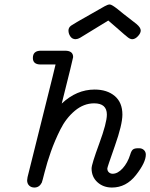

<svg xmlns="http://www.w3.org/2000/svg" viewBox="-20 -839 676 864"><path d="M102.1 -27.8Q102.1 -31.7 104 -42L216.8 -494.1Q220.7 -508.3 230 -548.8H163.1Q127.9 -548.8 127.9 -578.1Q127.9 -611.3 165 -610.8H272.9Q309.1 -610.8 309.1 -582Q309.1 -577.1 257.8 -373Q324.7 -436 405.8 -436Q461.9 -436 496.3 -407Q530.8 -377.9 530.8 -323.2Q530.8 -278.3 496.8 -182.1Q462.9 -85.9 462.9 -81.1Q462.9 -69.8 470 -63.5Q477.1 -57.1 486.8 -57.1Q509.8 -57.1 532 -81.5Q554.2 -106 565.9 -143.1Q570.8 -160.2 577.9 -166Q585 -171.9 601.1 -171.9H606Q619.1 -171.9 627.7 -163.8Q636.2 -155.8 636.2 -143.1Q636.2 -107.9 592 -51.5Q547.9 4.9 483.9 4.9Q444.8 4.9 418.5 -19Q392.1 -43 392.1 -81.1Q392.1 -99.1 426.5 -192.6Q460.9 -286.1 460.9 -323.2Q460.9 -374 403.8 -374Q356.9 -374 316.9 -340.6Q276.9 -307.1 251.5 -256.1Q226.1 -205.1 209 -156.5Q191.9 -107.9 180.9 -64.5Q169.9 -21 168 -17.1Q156.7 4.9 134.8 4.9Q120.6 4.9 111.3 -3.9Q102.1 -12.7 102.1 -27.8ZM288.1 -701.7Q288.1 -714.8 299.6 -723.4Q311 -731.9 384.3 -772.9Q425.3 -795.9 451.2 -811Q465.3 -818.8 473.1 -818.8H474.1Q482.9 -818.8 509.3 -797.9Q516.1 -793 535.2 -776.9Q569.3 -750 594.2 -731Q613.3 -714.8 613.3 -701.7Q613.3 -689.5 600.6 -676Q587.9 -662.6 575.2 -662.6Q566.4 -662.6 556.2 -670.2Q545.9 -677.7 506.3 -712.9Q482.4 -733.9 467.3 -746.6L340.3 -668.9Q330.6 -663.1 320.3 -662.6Q305.2 -662.6 296.6 -675Q288.1 -687.5 288.1 -701.7Z"/></svg>

Font: CMU Typewriter Text Variable Width
Style: Italic
Weight: 500
Italic angle: -14.04°
Version: Version 0.7.0